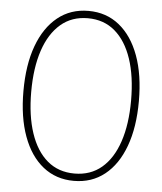

<svg xmlns="http://www.w3.org/2000/svg" viewBox="-53 -772 706 835"><g transform="rotate(5 300.0 -355.0)"><path d="M300 16Q222 16 165.5 -29Q109 -74 78.5 -157Q48 -240 48 -354Q48 -469 78.5 -552Q109 -635 165.5 -680.5Q222 -726 300 -726Q378 -726 434.5 -680.5Q491 -635 521.5 -552Q552 -469 552 -354Q552 -240 521.5 -157Q491 -74 434.5 -29Q378 16 300 16ZM300 -16Q370 -16 418.5 -57Q467 -98 492.5 -174Q518 -250 518 -354Q518 -459 492.5 -535Q467 -611 418.5 -652.5Q370 -694 300 -694Q230 -694 181.5 -652.5Q133 -611 107.5 -535Q82 -459 82 -354Q82 -250 107.5 -174Q133 -98 181.5 -57Q230 -16 300 -16Z"/></g></svg>

Font: Geist Mono Thin
Style: Regular
Weight: 100
Monospace: yes
Designer: Basement.studio, Andrés Briganti, Mateo Zaragoza
Foundry: Basement.studio, Vercel, Andrés Briganti, Guido Ferreyra, Mateo Zaragoza
Version: Version 1.500; ttfautohint (v1.8.4.7-5d5b)